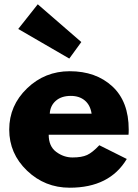

<svg xmlns="http://www.w3.org/2000/svg" viewBox="-20 -860 643 895"><path d="M156 -840 359 -664 303 -587 65 -725ZM579 -232H207Q207 -178 242 -152Q277 -126 318 -126Q361 -126 386 -137.5Q411 -149 443 -183L571 -119Q491 15 305 15Q189 15 106 -64.5Q23 -144 23 -256Q23 -368 106 -448Q189 -528 305 -528Q427 -528 503.5 -457.5Q580 -387 580 -256Q580 -238 579 -232ZM212 -330H407Q401 -370 375.5 -391.5Q350 -413 310 -413Q266 -413 240 -390Q214 -367 212 -330Z"/></svg>

Font: Hussar
Style: BoldWeb
Weight: 700
Foundry: Cannot Into Space Fonts
Version: Version 2.00